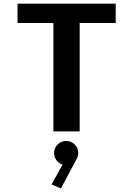

<svg xmlns="http://www.w3.org/2000/svg" viewBox="-20 -720 750 1052"><path d="M614 -700V-594H416.5V0H272.5V-594H76V-700ZM408.5 117.5Q408.5 140.5 396 158L314 312.5L262.5 290.5L322.5 182Q302.5 175.5 289.5 158Q276.5 140.5 276.5 117.5Q276.5 91 295.8 71.8Q315 52.5 342.5 52.5Q370.5 52.5 389.5 71.8Q408.5 91 408.5 117.5Z"/></svg>

Font: League Mono SemiBold
Style: Regular
Weight: 600
Width: 6
Designer: Tyler Finck
Foundry: The League of Moveable Type / Tyler Finck
Version: Version 2.300;RELEASE